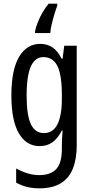

<svg xmlns="http://www.w3.org/2000/svg" viewBox="-20 -786 502 1046"><path d="M199 -547Q237 -547 265.5 -528Q294 -509 316 -466H321L330 -537H398V6Q398 80 377 132.5Q356 185 311 212.5Q266 240 195 240Q158 240 127.5 232.5Q97 225 68 209V132Q102 150 132.5 159Q163 168 193 168Q255 168 286 135.5Q317 103 317 25V9Q317 -8 318 -29.5Q319 -51 321 -75H317Q295 -32 266 -11Q237 10 196 10Q123 10 82.5 -60Q42 -130 42 -266Q42 -406 84 -476.5Q126 -547 199 -547ZM216 -475Q185 -475 164.5 -451Q144 -427 134.5 -380.5Q125 -334 125 -265Q125 -159 148 -110Q171 -61 219 -61Q243 -61 261.5 -72.5Q280 -84 292 -107Q304 -130 310.5 -164.5Q317 -199 317 -245V-270Q317 -341 306.5 -386.5Q296 -432 273.5 -453.5Q251 -475 216 -475ZM292 -755Q285 -737 276.5 -709Q268 -681 261.5 -653Q255 -625 254 -606H171V-616Q176 -640 187 -667.5Q198 -695 213.5 -721Q229 -747 245 -766H292Z"/></svg>

Font: Noto Sans Devanagari ExtraCondensed
Style: Regular
Weight: 400
Width: 2
Designer: Jelle Bosma - Monotype Design Team
Foundry: Monotype Imaging Inc.
Version: Version 2.006